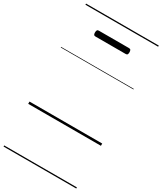

<svg xmlns="http://www.w3.org/2000/svg" viewBox="-301 -993 1247 1475"><g transform="rotate(30 322.5 -255.0)"><path d="M189 -706Q178 -706 174 -712.5Q170 -719 170 -731Q170 -744 174 -751Q178 -758 189 -758H457Q468 -758 472 -751Q476 -744 476 -731Q476 -719 472 -712.5Q468 -706 457 -706ZM0 369H645V379H0ZM0 -20H645V0H0ZM0 -505H645V-500H0ZM0 -889H645V-879H0Z"/></g></svg>

Font: Playwrite HR Lijeva Guides
Style: Regular
Weight: 400
Designer: Veronika Burian, José Scaglione
Foundry: TypeTogether
Version: Version 1.003